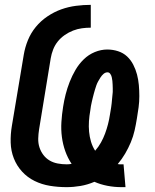

<svg xmlns="http://www.w3.org/2000/svg" viewBox="-20 -763 640 791"><path d="M480 8Q451 8 422.5 2.5Q394 -3 369 -14Q341 -2 312 3Q283 8 254 8Q219 8 185.5 2.5Q152 -3 122.5 -17.5Q93 -32 71 -56Q49 -80 37 -110.5Q25 -141 24 -175.5Q23 -210 29 -245L78 -538Q83 -568 95 -597.5Q107 -627 127.5 -652Q148 -677 175.5 -695.5Q203 -714 232.5 -724.5Q262 -735 293 -739Q324 -743 354 -743V-649Q336 -649 317.5 -646.5Q299 -644 281 -637Q263 -630 246.5 -618.5Q230 -607 218 -592Q206 -577 199 -559Q192 -541 189 -523L141 -230Q138 -211 137.5 -192Q137 -173 142.5 -156Q148 -139 158.5 -125Q169 -111 184 -102Q199 -93 217.5 -89.5Q236 -86 255 -86Q260 -86 265 -86.5Q270 -87 275 -88Q259 -112 249 -140Q239 -168 235 -198.5Q231 -229 233 -260.5Q235 -292 240 -323Q244 -349 250.5 -374.5Q257 -400 267 -425.5Q277 -451 291 -475Q305 -499 325 -518.5Q345 -538 370.5 -548.5Q396 -559 422 -559Q445 -559 466.5 -552Q488 -545 503.5 -530.5Q519 -516 529 -496.5Q539 -477 544.5 -456Q550 -435 552 -412.5Q554 -390 554 -367Q554 -344 551 -321Q548 -298 544 -275Q540 -250 534.5 -225.5Q529 -201 519 -177Q509 -153 495.5 -130Q482 -107 465 -87Q469 -86 473 -86Q477 -86 481 -86H489L497 8ZM372 -142Q386 -158 396 -176Q406 -194 413 -213Q420 -232 425 -251.5Q430 -271 433 -291Q434 -298 435.5 -306Q437 -314 438 -321.5Q439 -329 440 -337Q441 -345 441.5 -353Q442 -361 443 -368.5Q444 -376 444.5 -384Q445 -392 444.5 -399.5Q444 -407 444 -414.5Q444 -422 443 -429.5Q442 -437 440.5 -444.5Q439 -452 434.5 -458.5Q430 -465 423 -465Q414 -465 406.5 -458.5Q399 -452 394 -444Q389 -436 384.5 -428Q380 -420 377 -411.5Q374 -403 371.5 -394.5Q369 -386 366.5 -377Q364 -368 362 -359.5Q360 -351 358 -342.5Q356 -334 354.5 -325.5Q353 -317 352 -308Q348 -286 346.5 -264Q345 -242 347 -220.5Q349 -199 355 -179Q361 -159 372 -142Z"/></svg>

Font: Iosevka HT Extrabold Extended
Style: Italic
Weight: 800
Width: 7
Italic angle: -9°
Monospace: yes
Designer: Belleve Invis
Foundry: Belleve Invis
Version: Version 32.3.0; ttfautohint (v1.8.4)